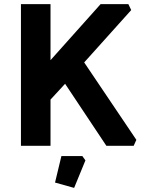

<svg xmlns="http://www.w3.org/2000/svg" viewBox="-20 -710 712 935"><path d="M82 0V-690H226V-417L470 -690H605L619 -661L390 -406L644 -29L631 0H498L297 -302L226 -225V0ZM248 179 279 50H381L396 71L341 205Z"/></svg>

Font: Oxanium
Style: Bold
Weight: 700
Designer: Severin Meyer
Version: Version 2.000